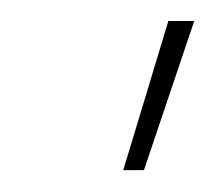

<svg xmlns="http://www.w3.org/2000/svg" viewBox="-20 -762 203 181"><path d="M96.2 -601.6 138.7 -742.2H163.1L115.7 -601.6Z"/></svg>

Font: Inter 24pt Thin
Style: Italic
Weight: 250
Italic angle: -9.3988°
Version: Version 4.001;git-66647c0bb